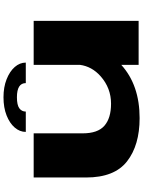

<svg xmlns="http://www.w3.org/2000/svg" viewBox="116 -910 800 1072"><g transform="rotate(-90 516.0 -374.0)"><path d="M690 0V-97Q577 5.5 392.5 5.5Q241 5.5 151 -64.8Q61 -135 61 -293.5V-586H307.5V-312.5Q307.5 -228 350 -191Q392.5 -154 473 -154Q560.5 -154 626.5 -212.5Q681 -261 690 -328V-586H935.5V0ZM509 -754.5Q565.5 -754.5 609.2 -737.2Q653 -720 677.8 -691.8Q702.5 -663.5 702.5 -630H588Q588 -679.5 509 -679.5Q465.5 -679.5 447.2 -666Q429 -652.5 429 -630H315.5Q315.5 -663.5 339.8 -691.8Q364 -720 407.5 -737.2Q451 -754.5 509 -754.5Z"/></g></svg>

Font: Anybody UltraExpanded ExtraBold
Style: Regular
Weight: 800
Width: 9
Designer: Tyler Finck
Foundry: Etcetera Type Company
Version: Version 1.010; ttfautohint (v1.8.3) -l 8 -r 50 -G 200 -x 14 